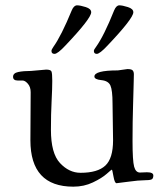

<svg xmlns="http://www.w3.org/2000/svg" viewBox="-20 -682 616 720"><path d="M173 -491C173 -483.7 176.8 -480 184.5 -480C192.2 -480 205.7 -490.3 225 -511C289.7 -579 322 -620.7 322 -636C322 -644.7 315.2 -651.2 301.5 -655.5C287.8 -659.8 277 -662 269 -662C261 -662 254.3 -655.7 249 -643C223 -579.7 200 -534 180 -506C175.3 -499.3 173 -494.3 173 -491ZM332 -491C332 -483.7 335.7 -480 343 -480C350.3 -480 363.7 -490.3 383 -511C447.7 -579 480 -620.7 480 -636C480 -644.7 473.2 -651.2 459.5 -655.5C445.8 -659.8 435.2 -662 427.5 -662C419.8 -662 413.3 -655.7 408 -643C382.7 -579.7 360 -534 340 -506C334.7 -499.3 332 -494.3 332 -491ZM94 -156C94 -40 147.7 18 255 18C281.7 18 306.2 12.7 328.5 2C350.8 -8.7 368 -19.3 380 -30C392 -40.7 398.5 -46 399.5 -46C400.5 -46 402.5 -37.5 405.5 -20.5C408.5 -3.5 412.3 5 417 5C419 5 433.5 3.2 460.5 -0.5C487.5 -4.2 507.7 -6 521 -6C534.3 -6 543.3 -7 548 -9C552.7 -11 555 -16 555 -24C555 -32 547 -36 531 -36L505 -35C494.3 -35 487 -42.3 483 -57C479 -71.7 477 -103.7 477 -153C477 -202.3 477.7 -247 479 -287C479.7 -307 480.2 -325 480.5 -341C480.8 -357 481.2 -369.8 481.5 -379.5C481.8 -389.2 482 -397.2 482 -403.5C482 -409.8 480.5 -414.7 477.5 -418C474.5 -421.3 468 -423 458 -423L422 -418C363.3 -418 334 -410.3 334 -395C334 -387.7 342.7 -383.2 360 -381.5C377.3 -379.8 388.7 -373.2 394 -361.5C399.3 -349.8 402 -327.3 402 -294L404 -156C404 -110.7 394.3 -79 375 -61C355.7 -43 324.7 -34 282 -34C253.3 -34 227.7 -46.2 205 -70.5C182.3 -94.8 171 -136.3 171 -195C171 -234.3 171.8 -270.2 173.5 -302.5C175.2 -334.8 176 -360.3 176 -379C176 -397.7 175 -409.3 173 -414C171 -418.7 164.3 -421 153 -421L96 -416C77.3 -416 61.5 -414.7 48.5 -412C35.5 -409.3 29 -403.3 29 -394C29 -384.7 35 -380 47 -380H65C71 -380 77.5 -376 84.5 -368C91.5 -360 95 -349.3 95 -336Z"/></svg>

Font: Sorts Mill Goudy
Style: Regular
Weight: 400
Version: Version 003.101